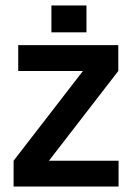

<svg xmlns="http://www.w3.org/2000/svg" viewBox="-20 -686 486 706"><path d="M160 -95H416V0H30V-95L285 -425H47V-520H415V-425ZM298 -666V-567H169V-666Z"/></svg>

Font: Non Bureau Medium
Style: Regular
Weight: 500
Designer: Jona Saucedo
Foundry: Non Foundry
Version: Version 1.000; ttfautohint (v1.8.4)